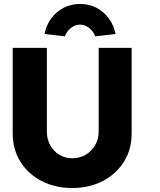

<svg xmlns="http://www.w3.org/2000/svg" viewBox="-20 -941 805 967"><path d="M44 -269V-700H216V-278Q216 -240 233 -209.5Q250 -179 279 -161.5Q308 -144 344 -144Q382 -144 411.5 -161.5Q441 -179 459 -209.5Q477 -240 477 -278V-700H643V-269Q643 -189 604.5 -127Q566 -65 498 -29.5Q430 6 344 6Q257 6 189 -29.5Q121 -65 82.5 -127Q44 -189 44 -269ZM204 -770Q213 -815 238.5 -849Q264 -883 301 -902Q338 -921 383 -921Q429 -921 465.5 -902Q502 -883 527.5 -849Q553 -815 562 -770L460 -758Q450 -783 429 -800Q408 -817 383 -817Q358 -817 337 -800Q316 -783 306 -758Z"/></svg>

Font: Our Lexend
Style: Bold
Weight: 700
Designer: Bonnie Shaver-Troup, Thomas Jockin
Foundry: Lexend
Version: Version 1.007